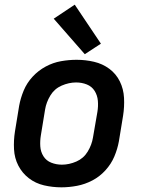

<svg xmlns="http://www.w3.org/2000/svg" viewBox="-20 -794 616 822"><path d="M243 8Q276 8 310 1.5Q344 -5 375.5 -21.5Q407 -38 431.5 -65Q456 -92 469.5 -124Q483 -156 489 -189L507 -299Q513 -337 511 -375Q509 -413 493 -445.5Q477 -478 448 -499.5Q419 -521 382.5 -529.5Q346 -538 308 -538Q275 -538 241 -532Q207 -526 175.5 -509Q144 -492 119.5 -465.5Q95 -439 81.5 -406.5Q68 -374 62 -341L44 -231Q38 -193 40 -155Q42 -117 58.5 -85Q75 -53 103.5 -31Q132 -9 168.5 -0.5Q205 8 243 8ZM245 -89Q221 -89 199.5 -97.5Q178 -106 166 -125Q154 -144 152.5 -167.5Q151 -191 155 -215L173 -325Q178 -356 195.5 -385Q213 -414 244 -427.5Q275 -441 306 -441Q330 -441 351.5 -432.5Q373 -424 385 -405Q397 -386 399 -362.5Q401 -339 397 -315L378 -205Q373 -174 355.5 -145Q338 -116 307 -102.5Q276 -89 245 -89ZM343 -562 412 -607 300 -774 210 -714Z"/></svg>

Font: Iosevka Sparkle Semibold
Style: Italic
Weight: 600
Italic angle: -9°
Designer: Belleve Invis
Foundry: Belleve Invis
Version: Version 4.5.0; ttfautohint (v1.8.3)